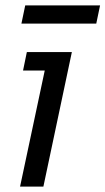

<svg xmlns="http://www.w3.org/2000/svg" viewBox="-20 -689 389 708"><path d="M54 -1 145 -429H65L79 -497H245L140 -1ZM59 -602 73 -669H349L335 -602Z"/></svg>

Font: Atkinson Hyperlegible
Style: Italic
Weight: 400
Italic angle: -12°
Designer: Elliott Scott, Megan Eiswerth, Linus Boman, Theodore Petrosky
Foundry: Braille Institute
Version: Version 1.006; ttfautohint (v1.8.3)